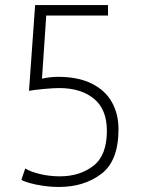

<svg xmlns="http://www.w3.org/2000/svg" viewBox="-20 -720 555 750"><path d="M78.6 -62Q97.2 -49.8 135 -40.5Q172.9 -31.2 213.4 -31.2Q291.5 -31.2 344.5 -72Q397.5 -112.8 397.5 -209Q397.5 -292.5 347.2 -334.2Q296.9 -376 210.9 -376Q190.9 -376 152.1 -372.6Q113.3 -369.1 93.3 -365.2L117.2 -700.2H401.9V-659.2H160.6L144 -412.6Q156.7 -416 175 -418Q193.4 -419.9 206.1 -419.9Q285.2 -419.9 338.1 -393.6Q391.1 -367.2 417 -321Q442.9 -274.9 442.9 -215.3Q442.9 -91.3 375.5 -40.5Q308.1 10.3 210.9 10.3Q178.2 10.3 147.2 5.6Q116.2 1 93.8 -5.6Q71.3 -12.2 63.5 -17.6Z"/></svg>

Font: Selawik Light
Style: Regular
Weight: 300
Designer: Aaron Bell
Foundry: Microsoft Corporation
Version: Version 1.01